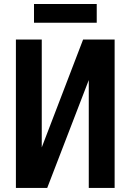

<svg xmlns="http://www.w3.org/2000/svg" viewBox="-20 -923 642 943"><path d="M147 -903.3H455.1V-811.5H147ZM58.1 -729H185.1V-199.2L388.2 -729H543V0H416V-529.8L211.9 0H58.1Z"/></svg>

Font: Hack
Style: Bold
Weight: 700
Monospace: yes
Designer: Christopher Simpkins
Foundry: Christopher Simpkins
Version: Version 2.017